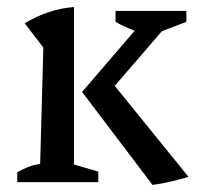

<svg xmlns="http://www.w3.org/2000/svg" viewBox="-20 -517 564 545"><path d="M29 0V-28Q41 -35 56.5 -41.5Q72 -48 94 -52L103 -382L50 -451Q82 -470 116.5 -482Q151 -494 190 -497V-50L259 -30V0ZM410 -417Q382 -422 356.5 -432Q331 -442 308 -455V-486H509V-455ZM278 -241 280 -305 515 -15Q492 -8 466.5 -2Q441 4 413 8L213 -256L402 -476H470V-464Z"/></svg>

Font: Piazzolla 24pt Medium
Style: Regular
Weight: 500
Designer: Juan Pablo del Peral
Foundry: Huerta Tipografica
Version: Version 2.005